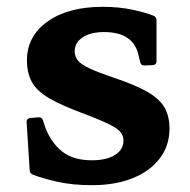

<svg xmlns="http://www.w3.org/2000/svg" viewBox="-20 -530 558 563"><path d="M314 -302Q377 -281 412.5 -260.5Q448 -240 462.5 -214.5Q477 -189 477 -153Q477 -103 448.5 -65.5Q420 -28 369 -7.5Q318 13 250 13Q193 13 148.5 3Q104 -7 76 -18Q67 -22 67 -31L58 -173Q58 -182 68 -184L93 -186Q103 -187 106 -177L114 -153Q132 -109 164 -84.5Q196 -60 249 -60Q292 -60 317 -75.5Q342 -91 342 -118Q342 -140 319 -155Q296 -170 230 -195Q162 -220 125 -241.5Q88 -263 73.5 -289.5Q59 -316 59 -353Q59 -424 119.5 -467Q180 -510 281 -510Q329 -510 368.5 -501.5Q408 -493 430 -484Q439 -480 439 -470V-350Q439 -341 429 -339L403 -338Q393 -338 391 -348L387 -365Q373 -436 285 -436Q246 -436 222.5 -420.5Q199 -405 199 -380Q199 -364 208.5 -352.5Q218 -341 242.5 -329.5Q267 -318 314 -302Z"/></svg>

Font: Hahmlet
Style: Bold
Weight: 700
Designer: Minjoo Ham & Mark Frömberg
Foundry: hypertype
Version: Version 1.002; ttfautohint (v1.8.3)